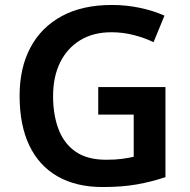

<svg xmlns="http://www.w3.org/2000/svg" viewBox="-20 -744 765 774"><path d="M376 -393H647V-30Q591 -11 531 -0.5Q471 10 394 10Q287 10 212 -33Q137 -76 98 -158Q59 -240 59 -358Q59 -470 102.5 -552Q146 -634 229 -679Q312 -724 431 -724Q489 -724 543.5 -712.5Q598 -701 643 -681L599 -574Q564 -591 520 -602.5Q476 -614 429 -614Q356 -614 303.5 -582Q251 -550 222.5 -492.5Q194 -435 194 -356Q194 -281 216 -223Q238 -165 285 -132.5Q332 -100 408 -100Q445 -100 471 -103.5Q497 -107 519 -112V-282H376Z"/></svg>

Font: Noto Sans Javanese SemiBold
Style: Regular
Weight: 600
Version: Version 2.004